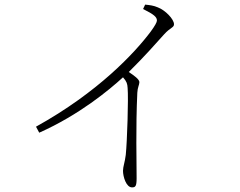

<svg xmlns="http://www.w3.org/2000/svg" viewBox="-20 -774 1040 832"><path d="M600 -735C648 -711 660 -700 660 -685C660 -678 652 -663 633 -637C564 -545 405 -374 136 -225L150 -199C323 -276 453 -384 513 -439C529 -421 532 -411 533 -393C537 -349 531 -160 525 -103C521 -70 513 -52 513 -34C513 -8 527 38 552 38C567 38 572 33 572 -2C572 -65 568 -222 575 -372C576 -395 584 -407 584 -418C584 -430 562 -446 538 -462C606 -529 654 -584 691 -625C719 -656 734 -654 734 -669C734 -691 696 -730 664 -742C646 -750 629 -752 609 -754Z"/></svg>

Font: Noto Serif CJK SC ExtraLight
Style: Regular
Weight: 200
Designer: Ryoko NISHIZUKA 西塚涼子 (kana & ideographs); Frank Grießhammer (Latin, Greek & Cyrillic); Wenlong ZHANG 张文龙 (bopomofo); San
Foundry: Adobe
Version: Version 2.001;hotconv 1.1.0;makeotfexe 2.6.0